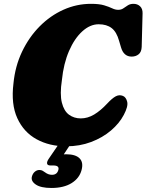

<svg xmlns="http://www.w3.org/2000/svg" viewBox="-20 -732 746 977"><path d="M605.5 -244Q621.5 -237.5 627.2 -214.2Q633 -191 610 -147.5Q587.5 -104.5 544.8 -68Q502 -31.5 443.8 -9.5Q385.5 12.5 317.5 12.5Q231.5 12.5 166 -23.5Q100.5 -59.5 68 -130.8Q35.5 -202 48.5 -307.5Q57 -395 92.2 -469Q127.5 -543 181.8 -597.8Q236 -652.5 303 -682.5Q370 -712.5 443 -712.5Q485 -712.5 509.8 -705Q534.5 -697.5 550.5 -689.8Q566.5 -682 581.5 -682Q597 -682 608 -689.8Q619 -697.5 630.8 -705Q642.5 -712.5 659.5 -712.5Q679.5 -712.5 692.8 -700Q706 -687.5 705.5 -664.5L701 -493.5Q700 -467.5 685.5 -455.8Q671 -444 650 -444Q609 -444 595.5 -492L586 -524Q573.5 -569.5 548.2 -589Q523 -608.5 482 -608.5Q438.5 -608.5 398.8 -572.5Q359 -536.5 331.2 -472.5Q303.5 -408.5 295 -324.5Q284 -252.5 294.8 -209.8Q305.5 -167 331.2 -148.2Q357 -129.5 391 -129.5Q426 -129.5 459 -149.2Q492 -169 525 -204.5Q550.5 -232 568.8 -241.8Q587 -251.5 605.5 -244ZM286 -9H346L304.5 53.5Q310 53 316.5 53Q364.5 53 385 73.8Q405.5 94.5 395 133.5Q384 175 344.2 199.8Q304.5 224.5 241.5 224.5Q187.5 224.5 161.8 206.8Q136 189 142.5 166Q146.5 151 157 142Q167.5 133 180.5 133Q190 133 196.8 136.8Q203.5 140.5 210 145.5Q226 157.5 244.5 157.5Q270.5 157.5 277 132.5Q283 110 251.5 110H237Q221 110 219.5 100Q218 90 229 74.5Z"/></svg>

Font: Fraunces 72pt S100 Black
Style: Italic
Weight: 900
Italic angle: -16°
Version: Version 1.000; ttfautohint (v1.8.3)